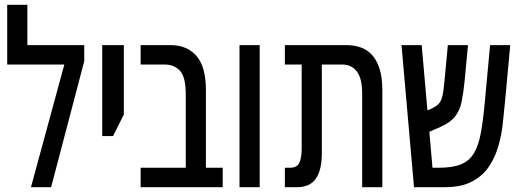

<svg xmlns="http://www.w3.org/2000/svg" viewBox="-20 -780 2161 800"><path d="M94 -592H331V-525L193 0H109L248 -511H10V-760H94Z M406 -213V-592H496V-303L451 -213Z M566 0V-81H754V-386Q754 -459 730 -485Q706 -511 668 -511H566V-592H691Q759 -592 798.5 -547Q838 -502 838 -404V-81H908V0Z M978 0V-592H1062V0Z M1167 0V-81H1188Q1217 -81 1227 -101.5Q1237 -122 1237 -162V-511H1167V-592H1423Q1499 -592 1536 -544Q1573 -496 1573 -407V0H1489V-391Q1489 -453 1467 -482Q1445 -511 1407 -511H1321V-143Q1321 -71 1296 -35.5Q1271 0 1218 0Z M1705 0 1653 -592H1737L1761 -320L1773 -325Q1797 -336 1808 -347.5Q1819 -359 1824 -382.5Q1829 -406 1833 -453L1846 -592H1930L1916 -444Q1911 -393 1903.5 -356.5Q1896 -320 1876.5 -295Q1857 -270 1817 -252L1769 -231L1782 -81H1807Q1866 -81 1901 -95.5Q1936 -110 1955 -142Q1974 -174 1983.5 -226Q1993 -278 2000 -354L2022 -592H2106L2084 -354Q2080 -314 2075 -266Q2070 -218 2056.5 -171Q2043 -124 2017 -85.5Q1991 -47 1946.5 -23.5Q1902 0 1834 0Z"/></svg>

Font: Noto Sans Hebrew ExtraCondensed
Style: Regular
Weight: 400
Width: 2
Designer: Monotype Design Team
Foundry: Monotype Imaging Inc.
Version: Version 2.004; ttfautohint (v1.8.4.7-5d5b)